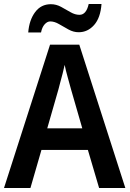

<svg xmlns="http://www.w3.org/2000/svg" viewBox="-20 -939 647 959"><path d="M475 0 419 -190H187L132 0H0L230 -716H376L606 0ZM335 -492Q328 -518 318 -553.5Q308 -589 303 -615Q299 -596 293 -572.5Q287 -549 281 -527.5Q275 -506 272 -493L216 -298H391ZM121 -777Q126 -839 155.5 -878.5Q185 -918 234 -918Q261 -918 285.5 -904.5Q310 -891 332.5 -878Q355 -865 377 -865Q411 -865 423 -919H487Q482 -850 450 -814Q418 -778 373 -778Q347 -778 322.5 -791.5Q298 -805 275 -818.5Q252 -832 231 -832Q216 -832 203 -817.5Q190 -803 185 -777Z"/></svg>

Font: Noto Sans Malayalam SemiCondensed SemiBold
Style: Regular
Weight: 600
Width: 4
Designer: Jelle Bosma - Monotype Design Team
Foundry: Monotype Imaging Inc.
Version: Version 2.104; ttfautohint (v1.8.4.7-5d5b)